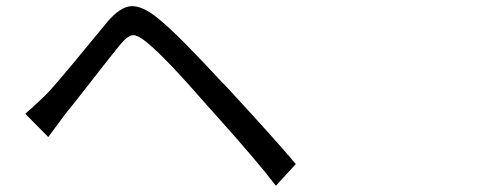

<svg xmlns="http://www.w3.org/2000/svg" viewBox="-20 -638 1540 612"><path d="M859.4 -45.9Q800.8 -123 665 -274.4Q647.5 -293.9 639.6 -302.7Q507.8 -454.1 449.2 -502Q418.9 -527.3 402.8 -525.9Q386.7 -524.4 361.8 -494.1Q336.9 -463.9 267.6 -375Q210 -300.8 189.5 -276.4Q177.7 -260.7 153.3 -227.5Q139.6 -209 133.8 -201.2L60.5 -275.4Q82 -293.9 118.2 -328.1Q126 -335.9 129.9 -339.8Q161.1 -372.1 257.8 -490.2Q302.7 -544.9 322.3 -568.4Q362.3 -615.2 396.5 -618.2Q433.6 -621.1 485.4 -578.1Q546.9 -528.3 687.5 -376Q691.4 -372.1 700.2 -363.3Q856.4 -194.3 922.9 -115.2Z"/></svg>

Font: Bpmf GenYo Gothic R
Style: R
Weight: 400
Foundry: But Ko
Version: Version 1.320